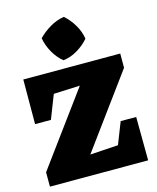

<svg xmlns="http://www.w3.org/2000/svg" viewBox="-137 -1053 941 1148"><g transform="rotate(-15 333.5 -479.5)"><path d="M27 0V-89L356 -537L193 -530L136 -384H38L39 -660H639V-572L310 -123L484 -134L537 -269H633L635 0ZM370 -959Q405 -928 429.5 -886.5Q454 -845 461 -800Q433 -766 389.5 -740Q346 -714 301 -709Q267 -736 242 -779.5Q217 -823 209 -870Q240 -902 282 -927Q324 -952 370 -959Z"/></g></svg>

Font: Piazzolla SC Black
Style: Regular
Weight: 900
Designer: Juan Pablo del Peral
Foundry: Huerta Tipografica
Version: Version 1.330